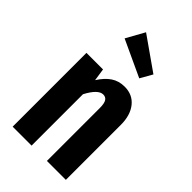

<svg xmlns="http://www.w3.org/2000/svg" viewBox="-247 -897 975 975"><g transform="rotate(45 240.5 -409.0)"><path d="M433 -395V0H297V-380Q297 -413 288 -427Q279 -441 261 -441Q225 -441 187 -369V0H51V-530H170L180 -463Q206 -504 237 -525Q268 -546 310 -546Q367 -546 400 -505Q433 -464 433 -395ZM369 -693 332 -628 136 -719 191 -818Z"/></g></svg>

Font: Fira Sans Compressed SemiBold
Style: Regular
Weight: 600
Width: 1
Designer: bBox Type GmbH & Carrois Corporate GbR & Edenspiekermann AG
Foundry: bBox Type GmbH & Carrois Corporate GbR & Edenspiekermann AG
Version: Version 4.301